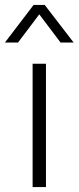

<svg xmlns="http://www.w3.org/2000/svg" viewBox="-45 -757 318 777"><path d="M87 -499H141V0H87ZM91 -737H136L253 -585H200L114 -699L28 -585H-25Z"/></svg>

Font: Bai Jamjuree Light
Style: Regular
Weight: 300
Designer: Katatrad Aksorn Co.,Ltd.
Foundry: Cadson Demak Co.,Ltd.
Version: Version 1.000; ttfautohint (v1.6)